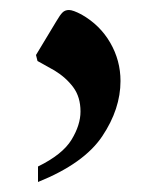

<svg xmlns="http://www.w3.org/2000/svg" viewBox="-20 -151 308 384"><path d="M56 213V182Q105 158 123 128.5Q141 99 141 72Q141 43 126.5 23.5Q112 4 89 -10L55 -29L52 -41L93 -109Q100 -121 105 -126Q110 -131 118 -131Q126 -131 143 -122Q180 -101 200.5 -65.5Q221 -30 221 11Q221 67 184.5 121.5Q148 176 56 213Z"/></svg>

Font: Spectral
Style: Bold
Weight: 700
Designer: Jean-Baptiste Levee
Foundry: Production Type
Version: Version 2.001